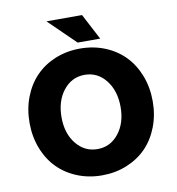

<svg xmlns="http://www.w3.org/2000/svg" viewBox="-95 -978 987 1072"><g transform="rotate(-10 398.0 -442.5)"><path d="M48.8 -351.1Q48.8 -429.7 74.7 -496.6Q100.6 -563.5 146.2 -610.6Q191.9 -657.7 256.8 -684.3Q321.8 -710.9 397.9 -710.9Q474.1 -710.9 539.1 -684.3Q604 -657.7 649.7 -610.6Q695.3 -563.5 721.2 -496.6Q747.1 -429.7 747.1 -351.1Q747.1 -272.9 721.2 -206.1Q695.3 -139.2 649.7 -92.3Q604 -45.4 538.8 -18.8Q473.6 7.8 397.9 7.8Q322.3 7.8 257.1 -18.8Q191.9 -45.4 146.2 -92.3Q100.6 -139.2 74.7 -206.1Q48.8 -272.9 48.8 -351.1ZM397.9 -141.1Q470.7 -141.1 517.8 -200.2Q564.9 -259.3 564.9 -350.1Q564.9 -442.9 517.8 -502.4Q470.7 -562 397.9 -562Q324.2 -562 277.1 -502.4Q230 -442.9 230 -350.1Q230 -259.3 277.3 -200.2Q324.7 -141.1 397.9 -141.1ZM391.1 -746.1 240.2 -893.1H441.9L519 -746.1Z"/></g></svg>

Font: LT Superior Black
Style: Regular
Weight: 900
Designer: Daniel Lyons
Foundry: LyonsType
Version: Version 2.005